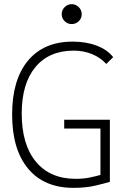

<svg xmlns="http://www.w3.org/2000/svg" viewBox="-20 -906 626 936"><path d="M337.9 9.8Q195.3 9.8 117.2 -83.7Q39.1 -177.2 39.1 -347.7Q39.1 -517.1 116.2 -610.1Q193.4 -703.1 334 -703.1Q400.4 -703.1 451.9 -683.3Q503.4 -663.6 531.7 -627.4L498 -594.2Q469.7 -625.5 428.5 -642.3Q387.2 -659.2 339.8 -659.2Q219.2 -659.2 152.6 -578.9Q85.9 -498.5 85.9 -352.5Q85.9 -201.2 155 -117.7Q224.1 -34.2 349.6 -34.2Q386.7 -34.2 417.2 -40.5Q447.8 -46.9 469.7 -53.2V-279.3H293V-322.3H515.6V-19.5Q495.1 -13.2 447.5 -1.7Q399.9 9.8 337.9 9.8ZM329.6 -788.6Q309.6 -788.6 295.2 -802.7Q280.8 -816.9 280.8 -836.9Q280.8 -856.9 295.2 -871.3Q309.6 -885.7 329.6 -885.7Q349.6 -885.7 364 -871.3Q378.4 -856.9 378.4 -836.9Q378.4 -816.9 364 -802.7Q349.6 -788.6 329.6 -788.6Z"/></svg>

Font: Cascadia Mono ExtraLight
Style: Regular
Weight: 200
Monospace: yes
Designer: Aaron Bell
Foundry: Saja Typeworks
Version: Version 2404.023; ttfautohint (v1.8.4)